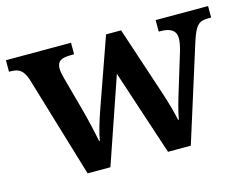

<svg xmlns="http://www.w3.org/2000/svg" viewBox="-81 -663 1018 789"><g transform="rotate(-15 428.0 -268.0)"><path d="M72 -434 202 0H299L424 -364L544 0H641L770 -409C791 -474 806 -487 845 -487H858V-536H635V-487H642C686 -487 708 -472 708 -438C708 -427 704 -405 699 -388L653 -237C637 -186 627 -148 621 -116H618C613 -144 598 -197 585 -236L487 -532H423L320 -240C306 -200 290 -149 285 -116H282C276 -148 262 -210 249 -258L210 -401C206 -416 202 -434 202 -445C202 -478 222 -487 262 -487H275V-536H-2V-487H2C41 -487 57 -476 72 -434Z"/></g></svg>

Font: Noto Serif Georgian SemiBold
Style: Regular
Weight: 600
Designer: Monotype Design Team, Akaki Razmadze
Foundry: Google LLC
Version: Version 2.003